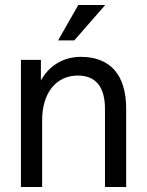

<svg xmlns="http://www.w3.org/2000/svg" viewBox="-20 -750 589 770"><path d="M294 -730 213 -588H278L402 -730ZM304 -522C233 -522 175 -485 144 -427V-510H64V0H149V-268C149 -377 205 -447 292 -447C363 -447 401 -403 401 -313V0H486V-314C486 -450 422 -522 304 -522Z"/></svg>

Font: Alpha Lyrae Medium
Style: Regular
Weight: 500
Designer: Nikolay Petroussenko, Plamen Motev
Foundry: Fontfabric LLC
Version: Version 1.000;hotconv 1.0.109;makeotfexe 2.5.65596